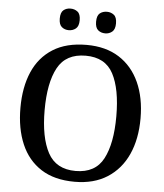

<svg xmlns="http://www.w3.org/2000/svg" viewBox="-60 -964 878 1027"><g transform="rotate(5 378.5 -450.5)"><path d="M379 10Q270 10 198.5 -36Q127 -82 91.5 -165Q56 -248 56 -359Q56 -470 91.5 -552Q127 -634 199 -679.5Q271 -725 380 -725Q483 -725 554.5 -679.5Q626 -634 663.5 -551.5Q701 -469 701 -358Q701 -247 663.5 -164.5Q626 -82 554 -36Q482 10 379 10ZM379 -48Q485 -48 528 -130Q571 -212 571 -358Q571 -505 528 -586Q485 -667 380 -667Q274 -667 230 -586Q186 -505 186 -358Q186 -212 230 -130Q274 -48 379 -48ZM473 -795Q450 -795 434.5 -808Q419 -821 419 -853Q419 -886 434.5 -898.5Q450 -911 473 -911Q494 -911 510 -898.5Q526 -886 526 -853Q526 -821 510 -808Q494 -795 473 -795ZM277 -795Q255 -795 239.5 -808Q224 -821 224 -853Q224 -886 239.5 -898.5Q255 -911 277 -911Q299 -911 315 -898.5Q331 -886 331 -853Q331 -821 315 -808Q299 -795 277 -795Z"/></g></svg>

Font: Noto Serif Khojki Medium
Style: Regular
Weight: 500
Version: Version 2.003